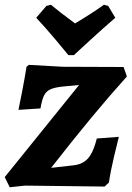

<svg xmlns="http://www.w3.org/2000/svg" viewBox="-25 -786 556 811"><path d="M81 -2 16 5 -5 -38 309 -427 236 -420Q202 -416 185.5 -407.5Q169 -399 160.5 -381.5Q152 -364 146 -328L53 -322Q57 -340 68.5 -399.5Q80 -459 87 -504L97 -512L240 -504L497 -503L511 -463Q371 -308 191 -77L288 -88Q327 -93 348.5 -119Q370 -145 384 -201L477 -208Q472 -189 457 -126Q442 -63 435 -15L417 2ZM190 -766Q219 -741 292 -687Q367 -732 414 -766L432 -761L462 -711Q411 -667 357 -617.5Q303 -568 287 -553H264Q252 -568 210.5 -617.5Q169 -667 128 -711L171 -761Z"/></svg>

Font: Alegreya SC ExtraBold
Style: Italic
Weight: 800
Italic angle: -7°
Designer: Juan Pablo del Peral
Foundry: Huerta Tipografica
Version: Version 2.007; ttfautohint (v1.6)